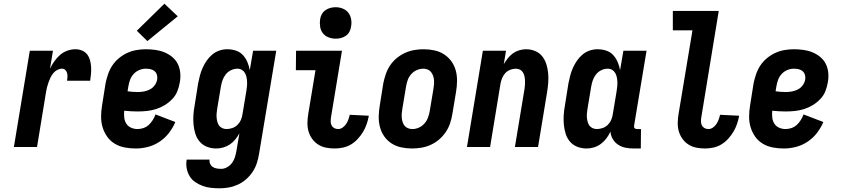

<svg xmlns="http://www.w3.org/2000/svg" viewBox="-20 -794 4540 1037"><path d="M55 0 141 -520H266L250 -423Q260 -444 273.5 -463Q287 -482 304 -497Q321 -512 343 -520Q365 -528 387 -528Q406 -528 423 -521Q440 -514 450.5 -500.5Q461 -487 466 -469Q471 -451 472 -432.5Q473 -414 471.5 -395.5Q470 -377 467 -358H342Q344 -368 344.5 -378.5Q345 -389 342.5 -399Q340 -409 333 -416Q326 -423 315 -423Q302 -423 289.5 -416.5Q277 -410 268 -399Q259 -388 253 -375.5Q247 -363 242.5 -350.5Q238 -338 234.5 -325Q231 -312 229 -299L180 0Z M714 8Q683 8 654 2.5Q625 -3 600.5 -17.5Q576 -32 559.5 -55Q543 -78 534.5 -105.5Q526 -133 526 -163Q526 -193 531 -223L550 -343Q555 -368 563.5 -393Q572 -418 586.5 -440Q601 -462 622 -479.5Q643 -497 667 -508Q691 -519 716.5 -523.5Q742 -528 767 -528Q793 -528 819 -524.5Q845 -521 868 -511.5Q891 -502 910 -486.5Q929 -471 940 -449Q951 -427 953.5 -401Q956 -375 951 -349Q947 -324 937.5 -300.5Q928 -277 909.5 -258Q891 -239 868.5 -225.5Q846 -212 821.5 -204.5Q797 -197 772.5 -194.5Q748 -192 724 -192Q705 -192 687.5 -193Q670 -194 651 -196Q649 -178 651 -159.5Q653 -141 662 -126.5Q671 -112 687.5 -104.5Q704 -97 723 -97Q739 -97 755 -102.5Q771 -108 783.5 -119.5Q796 -131 805 -145.5Q814 -160 820 -176L927 -135Q914 -104 892.5 -76Q871 -48 841.5 -28.5Q812 -9 779 -0.5Q746 8 714 8ZM724 -297Q741 -297 757.5 -300Q774 -303 789.5 -311Q805 -319 815.5 -333.5Q826 -348 829 -365Q831 -378 827.5 -390Q824 -402 814.5 -410Q805 -418 792.5 -420.5Q780 -423 767 -423Q749 -423 731.5 -415.5Q714 -408 701 -393.5Q688 -379 682 -361.5Q676 -344 673 -326L669 -301Q682 -299 696 -298Q710 -297 724 -297ZM776 -572 719 -628 868 -774 940 -706Z M1166 223Q1143 223 1119.5 220.5Q1096 218 1074.5 210Q1053 202 1034.5 189.5Q1016 177 1004.5 158Q993 139 988.5 116Q984 93 988 70V68H1112Q1110 80 1115 91Q1120 102 1129.5 108Q1139 114 1151 116Q1163 118 1175 118Q1191 118 1207 109Q1223 100 1233.5 85.5Q1244 71 1249 54.5Q1254 38 1257 21L1273 -74Q1263 -56 1250.5 -40.5Q1238 -25 1221.5 -14Q1205 -3 1186 2.5Q1167 8 1148 8Q1122 8 1098.5 -1Q1075 -10 1059 -28.5Q1043 -47 1035.5 -70.5Q1028 -94 1025.5 -119.5Q1023 -145 1024.5 -171Q1026 -197 1031 -223L1050 -343Q1054 -364 1059.5 -385Q1065 -406 1074 -426.5Q1083 -447 1096 -466Q1109 -485 1126.5 -499.5Q1144 -514 1165 -521Q1186 -528 1207 -528Q1232 -528 1254.5 -520.5Q1277 -513 1292 -496.5Q1307 -480 1316 -459Q1325 -438 1329 -415L1347 -520H1472L1379 38Q1375 63 1367 87.5Q1359 112 1344.5 134Q1330 156 1309.5 174Q1289 192 1265 203Q1241 214 1216 218.5Q1191 223 1166 223ZM1204 -97Q1219 -97 1235 -102.5Q1251 -108 1263 -120Q1275 -132 1281.5 -147.5Q1288 -163 1290 -179L1310 -299Q1312 -312 1313.5 -325Q1315 -338 1314.5 -351Q1314 -364 1311.5 -376.5Q1309 -389 1303 -399.5Q1297 -410 1286.5 -416.5Q1276 -423 1262 -423Q1245 -423 1228 -415Q1211 -407 1199.5 -392.5Q1188 -378 1182 -361Q1176 -344 1173 -326L1153 -206Q1151 -194 1150 -182Q1149 -170 1150 -158.5Q1151 -147 1154 -135.5Q1157 -124 1163.5 -115.5Q1170 -107 1180.5 -102Q1191 -97 1204 -97Z M1788 8Q1764 8 1741 3.5Q1718 -1 1699 -13Q1680 -25 1666.5 -43.5Q1653 -62 1646.5 -84Q1640 -106 1640.5 -130.5Q1641 -155 1645 -179L1684 -415H1578L1579 -520H1827L1768 -162Q1766 -150 1766 -138.5Q1766 -127 1770.5 -117.5Q1775 -108 1784.5 -102.5Q1794 -97 1806 -97Q1819 -97 1830.5 -105Q1842 -113 1849.5 -124.5Q1857 -136 1861.5 -148.5Q1866 -161 1869 -174L1972 -169V-168Q1968 -146 1960.5 -124Q1953 -102 1941 -82Q1929 -62 1912.5 -44Q1896 -26 1876 -14Q1856 -2 1833 3Q1810 8 1788 8ZM1793 -585Q1773 -585 1754 -592.5Q1735 -600 1723.5 -615Q1712 -630 1709 -650Q1706 -670 1709 -690Q1711 -705 1718.5 -718Q1726 -731 1738.5 -739.5Q1751 -748 1765 -751.5Q1779 -755 1793 -755Q1813 -755 1831.5 -747.5Q1850 -740 1861.5 -725Q1873 -710 1876.5 -690Q1880 -670 1876 -650Q1874 -635 1867 -622Q1860 -609 1847.5 -600.5Q1835 -592 1821 -588.5Q1807 -585 1793 -585Z M2206 8Q2176 8 2147.5 2Q2119 -4 2095.5 -19Q2072 -34 2056 -56.5Q2040 -79 2032.5 -106.5Q2025 -134 2025.5 -164Q2026 -194 2031 -223L2050 -343Q2055 -368 2063.5 -393Q2072 -418 2086.5 -440Q2101 -462 2122 -479.5Q2143 -497 2167 -508Q2191 -519 2216.5 -523.5Q2242 -528 2267 -528Q2297 -528 2325.5 -522Q2354 -516 2377.5 -501Q2401 -486 2417.5 -463.5Q2434 -441 2441.5 -413.5Q2449 -386 2448.5 -356Q2448 -326 2443 -297L2423 -177Q2419 -152 2410.5 -127Q2402 -102 2387 -80Q2372 -58 2351.5 -40.5Q2331 -23 2307 -12Q2283 -1 2257 3.5Q2231 8 2206 8ZM2207 -97Q2225 -97 2242 -104.5Q2259 -112 2272 -126.5Q2285 -141 2291.5 -158.5Q2298 -176 2301 -194L2321 -314Q2323 -326 2324 -338Q2325 -350 2324 -362Q2323 -374 2319 -385Q2315 -396 2308 -405Q2301 -414 2290 -418.5Q2279 -423 2267 -423Q2249 -423 2231.5 -415.5Q2214 -408 2201 -393.5Q2188 -379 2182 -361.5Q2176 -344 2173 -326L2153 -206Q2151 -194 2150 -182Q2149 -170 2150 -158Q2151 -146 2154.5 -135Q2158 -124 2165 -115Q2172 -106 2183.5 -101.5Q2195 -97 2207 -97Z M2502 0 2588 -520H2713L2701 -448Q2711 -464 2723 -479.5Q2735 -495 2750.5 -506Q2766 -517 2784.5 -522.5Q2803 -528 2821 -528Q2847 -528 2870 -518.5Q2893 -509 2908 -490.5Q2923 -472 2930.5 -448.5Q2938 -425 2940.5 -399.5Q2943 -374 2941 -348Q2939 -322 2935 -297L2886 0H2761L2813 -314Q2815 -325 2815.5 -337Q2816 -349 2815.5 -360.5Q2815 -372 2812.5 -383Q2810 -394 2804 -403.5Q2798 -413 2788 -418Q2778 -423 2766 -423Q2751 -423 2735.5 -417Q2720 -411 2709 -399Q2698 -387 2692 -372Q2686 -357 2683 -341L2627 0Z M3148 8Q3122 8 3098.5 -1Q3075 -10 3059 -28.5Q3043 -47 3035.5 -70.5Q3028 -94 3025.5 -119.5Q3023 -145 3024.5 -171Q3026 -197 3031 -223L3050 -343Q3054 -364 3059.5 -385Q3065 -406 3074 -426.5Q3083 -447 3096 -466Q3109 -485 3126.5 -499.5Q3144 -514 3165 -521Q3186 -528 3207 -528Q3232 -528 3254.5 -520.5Q3277 -513 3292 -496.5Q3307 -480 3316 -459Q3325 -438 3329 -415L3347 -520H3472L3405 -117Q3404 -113 3404.5 -109Q3405 -105 3407.5 -102Q3410 -99 3414 -98Q3418 -97 3422 -97H3442L3441 8H3404Q3381 8 3359.5 4Q3338 0 3320 -11.5Q3302 -23 3290.5 -41.5Q3279 -60 3277 -83Q3268 -64 3255.5 -47Q3243 -30 3225.5 -17Q3208 -4 3188 2Q3168 8 3148 8ZM3204 -97Q3219 -97 3235 -102.5Q3251 -108 3263 -120Q3275 -132 3281.5 -147.5Q3288 -163 3290 -179L3310 -299Q3312 -312 3313.5 -325Q3315 -338 3314.5 -351Q3314 -364 3311.5 -376.5Q3309 -389 3303 -399.5Q3297 -410 3286.5 -416.5Q3276 -423 3262 -423Q3245 -423 3228 -415Q3211 -407 3199.5 -392.5Q3188 -378 3182 -361Q3176 -344 3173 -326L3153 -206Q3151 -194 3150 -182Q3149 -170 3150 -158.5Q3151 -147 3154 -135.5Q3157 -124 3163.5 -115.5Q3170 -107 3180.5 -102Q3191 -97 3204 -97Z M3788 8Q3764 8 3741 3.5Q3718 -1 3699 -13Q3680 -25 3666.5 -43.5Q3653 -62 3646.5 -84Q3640 -106 3640.5 -130.5Q3641 -155 3645 -179L3720 -630H3614V-735H3862L3768 -162Q3766 -150 3766 -138.5Q3766 -127 3770.5 -117.5Q3775 -108 3784.5 -102.5Q3794 -97 3806 -97Q3819 -97 3830.5 -105Q3842 -113 3849.5 -124.5Q3857 -136 3861.5 -148.5Q3866 -161 3869 -174L3972 -169V-168Q3968 -146 3960.5 -124Q3953 -102 3941 -82Q3929 -62 3912.5 -44Q3896 -26 3876 -14Q3856 -2 3833 3Q3810 8 3788 8Z M4214 8Q4183 8 4154 2.5Q4125 -3 4100.5 -17.5Q4076 -32 4059.5 -55Q4043 -78 4034.5 -105.5Q4026 -133 4026 -163Q4026 -193 4031 -223L4050 -343Q4055 -368 4063.5 -393Q4072 -418 4086.5 -440Q4101 -462 4122 -479.5Q4143 -497 4167 -508Q4191 -519 4216.5 -523.5Q4242 -528 4267 -528Q4293 -528 4319 -524.5Q4345 -521 4368 -511.5Q4391 -502 4410 -486.5Q4429 -471 4440 -449Q4451 -427 4453.5 -401Q4456 -375 4451 -349Q4447 -324 4437.5 -300.5Q4428 -277 4409.5 -258Q4391 -239 4368.5 -225.5Q4346 -212 4321.5 -204.5Q4297 -197 4272.5 -194.5Q4248 -192 4224 -192Q4205 -192 4187.5 -193Q4170 -194 4151 -196Q4149 -178 4151 -159.5Q4153 -141 4162 -126.5Q4171 -112 4187.5 -104.5Q4204 -97 4223 -97Q4239 -97 4255 -102.5Q4271 -108 4283.5 -119.5Q4296 -131 4305 -145.5Q4314 -160 4320 -176L4427 -135Q4414 -104 4392.5 -76Q4371 -48 4341.5 -28.5Q4312 -9 4279 -0.5Q4246 8 4214 8ZM4224 -297Q4241 -297 4257.5 -300Q4274 -303 4289.5 -311Q4305 -319 4315.5 -333.5Q4326 -348 4329 -365Q4331 -378 4327.5 -390Q4324 -402 4314.5 -410Q4305 -418 4292.5 -420.5Q4280 -423 4267 -423Q4249 -423 4231.5 -415.5Q4214 -408 4201 -393.5Q4188 -379 4182 -361.5Q4176 -344 4173 -326L4169 -301Q4182 -299 4196 -298Q4210 -297 4224 -297Z"/></svg>

Font: Iosevka Extrabold
Style: Italic
Weight: 800
Italic angle: -9°
Monospace: yes
Designer: Belleve Invis
Foundry: Belleve Invis
Version: Version 32.5.0; ttfautohint (v1.8.4)